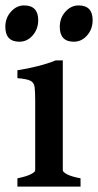

<svg xmlns="http://www.w3.org/2000/svg" viewBox="-33 -693 364 713"><path d="M31.7 0V-30.8Q64.9 -37.6 81.3 -45.9Q97.7 -54.2 97.7 -60.5V-319.8Q97.7 -353.5 95.5 -370.1Q93.3 -386.7 79.8 -393.3Q66.4 -399.9 31.7 -402.8V-432.1Q69.8 -438 106.7 -447.3Q143.6 -456.5 173.8 -468.8H200.2V-60.5Q200.2 -54.7 215.3 -46.1Q230.5 -37.6 266.1 -30.8V0ZM241.2 -538.1Q189 -538.1 189 -593.3Q189 -626.5 210 -649.7Q231 -672.9 258.8 -672.9Q311 -672.9 311 -618.2Q311 -585 290.5 -561.5Q270 -538.1 241.2 -538.1ZM39.1 -538.1Q-13.2 -538.1 -13.2 -593.3Q-13.2 -626.5 7.8 -649.7Q28.8 -672.9 56.2 -672.9Q108.9 -672.9 108.9 -618.2Q108.9 -585 88.4 -561.5Q67.9 -538.1 39.1 -538.1Z"/></svg>

Font: David Libre Medium
Style: Regular
Weight: 500
Designer: Ismar David, J. Victor Gaultney, Annie Olsen and Meir Sadan
Foundry: Monotype Imaging Inc. & SIL International
Version: Version 1.100; ttfautohint (v1.8.4.7-5d5b)